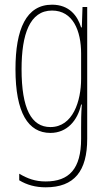

<svg xmlns="http://www.w3.org/2000/svg" viewBox="-20 -557 462 819"><path d="M202 -537C92 -537 46 -433 46 -262C46 -76 100 10 195 10C266 10 311 -43 326 -111H329C326 -70 326 -43 326 -12V35C326 163 275 217 175 217C130 217 98 205 62 184V212C95 232 132 242 175 242C297 242 352 173 352 35V-527H332L329 -440H326C311 -489 276 -537 202 -537ZM202 -512C291 -512 326 -426 326 -329V-221C326 -126 291 -15 195 -15C114 -15 72 -93 72 -262C72 -411 107 -512 202 -512Z"/></svg>

Font: Noto Sans Myanmar UI ExtraCondensed Thin
Style: Regular
Weight: 100
Width: 2
Designer: Monotype Design Team
Foundry: Monotype Imaging Inc.
Version: Version 2.103